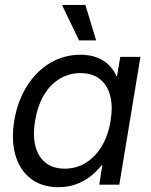

<svg xmlns="http://www.w3.org/2000/svg" viewBox="-20 -755 616 785"><path d="M218.8 10.3Q151.9 10.3 106.7 -23.9Q61.5 -58.1 43.5 -119.1Q25.4 -180.2 38.1 -260.7Q51.8 -342.3 90.1 -403.1Q128.4 -463.9 185.1 -497.6Q241.7 -531.2 308.6 -531.2Q346.7 -531.2 376 -520Q405.3 -508.8 425.3 -489Q445.3 -469.2 456.1 -443.8H458.5L471.7 -522.5H554.2L467.8 0H385.7L398.4 -79.6H395.5Q374.5 -52.7 347.9 -32.5Q321.3 -12.2 289.1 -1Q256.8 10.3 218.8 10.3ZM244.1 -65.4Q292.5 -65.4 331.5 -89.8Q370.6 -114.3 396.7 -158.4Q422.9 -202.6 432.1 -261.2Q441.9 -320.3 430.4 -364Q418.9 -407.7 388.2 -431.9Q357.4 -456.1 309.1 -456.1Q262.7 -456.1 224.4 -433.1Q186 -410.2 159.9 -366.7Q133.8 -323.2 123.5 -261.2Q113.3 -199.7 125.2 -155.8Q137.2 -111.8 167.7 -88.6Q198.2 -65.4 244.1 -65.4ZM303.2 -589.8 233.4 -734.9H329.1L373 -589.8Z"/></svg>

Font: Inter 28pt
Style: Italic
Weight: 400
Italic angle: -9.3988°
Designer: Rasmus Andersson
Foundry: rsms
Version: Version 4.001;git-66647c0bb